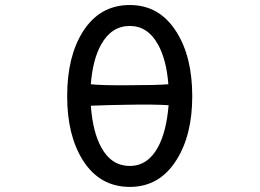

<svg xmlns="http://www.w3.org/2000/svg" viewBox="-20 -731 1040 769"><path d="M500 -710.9Q378.9 -710.9 311.5 -603.5Q249 -503.9 249 -345.7Q249 -189.5 311.5 -89.8Q378.9 17.6 500 17.6Q619.1 17.6 686.5 -89.8Q750 -189.5 750 -345.7Q750 -503.9 686.5 -603.5Q619.1 -710.9 500 -710.9ZM500 -627Q571.3 -627 612.3 -553.7Q646.5 -493.2 654.3 -393.6Q602.5 -389.6 495.1 -389.6Q384.8 -388.7 343.8 -393.6Q351.6 -494.1 385.7 -553.7Q426.8 -627 500 -627ZM343.8 -307.6Q415 -310.5 492.2 -311.5Q594.7 -313.5 655.3 -309.6Q646.5 -203.1 612.3 -140.6Q571.3 -66.4 500 -66.4Q425.8 -66.4 385.7 -140.6Q351.6 -202.1 343.8 -307.6Z"/></svg>

Font: GungsuhChe
Style: Regular
Weight: 400
Monospace: yes
Version: Version 2.21